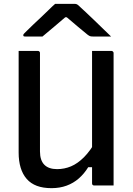

<svg xmlns="http://www.w3.org/2000/svg" viewBox="-20 -965 690 999"><path d="M571 0Q555 0 538 0Q521 0 504.5 0Q488 0 470 0Q468 0 466 -0.5Q464 -1 463 -2Q462 -3 461 -4Q460 -5 459.5 -7Q459 -9 459 -11Q459 -97 459 -183Q459 -269 459 -355.5Q459 -442 459 -528Q459 -614 459 -700Q477 -700 493.5 -700Q510 -700 527 -700Q544 -700 560 -700Q563 -700 565.5 -698.5Q568 -697 569.5 -694.5Q571 -692 571 -689Q571 -617 571 -543.5Q571 -470 571 -397Q571 -324 571 -251Q571 -178 571 -106Q571 -78 571 -51Q571 -24 571 0ZM248 14Q204 14 172 2Q140 -10 119 -34Q98 -58 87.5 -92.5Q77 -127 77 -171Q77 -236 77 -306Q77 -376 77 -451Q77 -526 77 -600Q77 -625 77 -650Q77 -675 77 -700Q102 -700 127 -700Q152 -700 177 -700Q181 -700 183 -698.5Q185 -697 186.5 -695Q188 -693 188 -689Q188 -604 188 -516.5Q188 -429 188 -343Q188 -257 188 -177Q188 -131 210.5 -108Q233 -85 277 -85Q315 -85 349.5 -99.5Q384 -114 417 -147Q450 -180 481 -235V-95H439Q418 -61 390 -36.5Q362 -12 326.5 1Q291 14 248 14ZM267 -945Q278 -945 298 -945Q318 -945 337.5 -945Q357 -945 368 -945Q376 -945 381.5 -942Q387 -939 401 -925Q409 -918 427 -901Q445 -884 467.5 -862.5Q490 -841 513.5 -818Q537 -795 558 -775Q537 -775 511 -775Q485 -775 464 -775Q453 -775 448 -777Q443 -779 435 -785Q419 -798 386 -825.5Q353 -853 304 -895L357 -875Q341 -875 325 -875Q309 -875 292 -875L344 -896Q298 -856 263 -827Q228 -798 201 -775H112Q108 -775 105.5 -775.5Q103 -776 102 -778Q101 -780 101 -782Q101 -786 105 -790Q109 -794 123 -808Q136 -821 155 -839Q174 -857 195 -876.5Q216 -896 234.5 -914.5Q253 -933 267 -945Z"/></svg>

Font: Recursive Medium
Style: Regular
Weight: 500
Version: Version 1.085